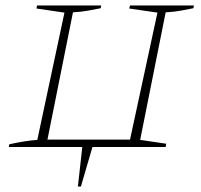

<svg xmlns="http://www.w3.org/2000/svg" viewBox="-20 -536 734 700"><path d="M12 0 14 -10Q73 -23 116 -26L215 -490L113 -505L115 -516H349L347 -506Q326 -502 302.5 -497.5Q279 -493 246 -491L153 -27H454L554 -490L451 -505L454 -516H687L685 -506Q664 -502 641 -497.5Q618 -493 584 -491L491 -26L586 -12L584 0H317L275 144H264L280 0Z"/></svg>

Font: Piazzolla SC Thin
Style: Italic
Weight: 100
Italic angle: -11.3°
Designer: Juan Pablo del Peral
Foundry: Huerta Tipografica
Version: Version 1.330